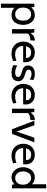

<svg xmlns="http://www.w3.org/2000/svg" viewBox="1566 -2356 1032 4204"><g transform="rotate(90 2082.0 -254.0)"><path d="M61 242V-490H131L147 -378L122 -396Q153 -444 198.5 -472Q244 -500 310 -500Q377 -500 425 -466Q473 -432 498.5 -374.2Q524 -316.5 524 -245Q524 -173.5 500 -115.8Q476 -58 428.5 -24Q381 10 310 10Q251.5 10 204.2 -14.2Q157 -38.5 136 -87L151 -105V242ZM293 -70Q358.5 -70 395.2 -116.2Q432 -162.5 432 -245Q432 -327.5 395.2 -373.8Q358.5 -420 293 -420Q252.5 -420 219.2 -400.8Q186 -381.5 166 -342.8Q146 -304 146 -245Q146 -183.5 166 -145Q186 -106.5 219.2 -88.2Q252.5 -70 293 -70Z M618 0V-490H692L703 -409Q740.5 -455.5 774.8 -477.8Q809 -500 848 -500Q860.5 -500 871 -497L862 -398Q855.5 -399.5 848.2 -400.2Q841 -401 832 -401Q793 -401 760.2 -383.8Q727.5 -366.5 714 -346V0Z M1156 10Q1069.5 10 1010.5 -25.5Q951.5 -61 921.2 -119.8Q891 -178.5 891 -249Q891 -317.5 919.2 -374.5Q947.5 -431.5 1001.2 -465.8Q1055 -500 1131 -500Q1192 -500 1239.8 -475.8Q1287.5 -451.5 1314.8 -405.2Q1342 -359 1342 -293Q1342 -282.5 1341.2 -270.2Q1340.5 -258 1338 -245H983Q989.5 -177 1015.5 -139Q1041.5 -101 1081 -85.5Q1120.5 -70 1167 -70Q1201 -70 1238 -77Q1275 -84 1308 -99L1320 -28Q1291.5 -15.5 1250.5 -2.8Q1209.5 10 1156 10ZM991 -307H1249Q1249 -341.5 1236 -367Q1223 -392.5 1196.5 -406.2Q1170 -420 1129 -420Q1069 -420 1036.8 -390.2Q1004.5 -360.5 991 -307Z M1572 10Q1507 10 1464.2 -5.5Q1421.5 -21 1404 -33L1415 -120Q1431 -106 1471.5 -88Q1512 -70 1568 -70Q1615.5 -70 1640.8 -86Q1666 -102 1666 -131Q1666 -156.5 1649.8 -172.2Q1633.5 -188 1610.8 -197.2Q1588 -206.5 1568 -212Q1534.5 -221 1498.8 -234.8Q1463 -248.5 1438.5 -276Q1414 -303.5 1414 -353Q1414 -390.5 1432 -424.2Q1450 -458 1490.5 -479Q1531 -500 1598 -500Q1647 -500 1677.8 -489.8Q1708.5 -479.5 1731 -468L1720 -386Q1698.5 -404 1670 -416.5Q1641.5 -429 1600 -429Q1558 -429 1531.5 -413.2Q1505 -397.5 1505 -363Q1505 -328.5 1533.2 -314Q1561.5 -299.5 1619 -282Q1637 -277 1660.8 -267.5Q1684.5 -258 1707 -242Q1729.5 -226 1744.2 -200.2Q1759 -174.5 1759 -136Q1759 -103.5 1743.5 -69.8Q1728 -36 1687.5 -13Q1647 10 1572 10Z M2082 10Q1995.5 10 1936.5 -25.5Q1877.5 -61 1847.2 -119.8Q1817 -178.5 1817 -249Q1817 -317.5 1845.2 -374.5Q1873.5 -431.5 1927.2 -465.8Q1981 -500 2057 -500Q2118 -500 2165.8 -475.8Q2213.5 -451.5 2240.8 -405.2Q2268 -359 2268 -293Q2268 -282.5 2267.2 -270.2Q2266.5 -258 2264 -245H1909Q1915.5 -177 1941.5 -139Q1967.5 -101 2007 -85.5Q2046.5 -70 2093 -70Q2127 -70 2164 -77Q2201 -84 2234 -99L2246 -28Q2217.5 -15.5 2176.5 -2.8Q2135.5 10 2082 10ZM1917 -307H2175Q2175 -341.5 2162 -367Q2149 -392.5 2122.5 -406.2Q2096 -420 2055 -420Q1995 -420 1962.8 -390.2Q1930.5 -360.5 1917 -307Z M2359 0V-490H2433L2444 -409Q2481.5 -455.5 2515.8 -477.8Q2550 -500 2589 -500Q2601.5 -500 2612 -497L2603 -398Q2596.5 -399.5 2589.2 -400.2Q2582 -401 2573 -401Q2534 -401 2501.2 -383.8Q2468.5 -366.5 2455 -346V0Z M2810 0 2623 -490H2723L2860 -99L2996 -490H3097L2911 0Z M3393 10Q3306.5 10 3247.5 -25.5Q3188.5 -61 3158.2 -119.8Q3128 -178.5 3128 -249Q3128 -317.5 3156.2 -374.5Q3184.5 -431.5 3238.2 -465.8Q3292 -500 3368 -500Q3429 -500 3476.8 -475.8Q3524.5 -451.5 3551.8 -405.2Q3579 -359 3579 -293Q3579 -282.5 3578.2 -270.2Q3577.5 -258 3575 -245H3220Q3226.5 -177 3252.5 -139Q3278.5 -101 3318 -85.5Q3357.5 -70 3404 -70Q3438 -70 3475 -77Q3512 -84 3545 -99L3557 -28Q3528.5 -15.5 3487.5 -2.8Q3446.5 10 3393 10ZM3228 -307H3486Q3486 -341.5 3473 -367Q3460 -392.5 3433.5 -406.2Q3407 -420 3366 -420Q3306 -420 3273.8 -390.2Q3241.5 -360.5 3228 -307Z M3864 10Q3801.5 10 3751 -24Q3700.5 -58 3670.8 -115.5Q3641 -173 3641 -244Q3641 -311.5 3668.2 -370Q3695.5 -428.5 3745.5 -464.2Q3795.5 -500 3864 -500Q3913 -500 3958.8 -478.8Q4004.5 -457.5 4033 -408L4014 -395V-750H4104V0H4024L4007 -104L4030 -88Q4008.5 -39.5 3962.5 -14.8Q3916.5 10 3864 10ZM3880 -70Q3914 -70 3947.2 -87.5Q3980.5 -105 4002.2 -143.2Q4024 -181.5 4024 -244Q4024 -302 4002.2 -341.2Q3980.5 -380.5 3947.2 -400.2Q3914 -420 3880 -420Q3834 -420 3801 -397Q3768 -374 3750.5 -334.2Q3733 -294.5 3733 -244Q3733 -196.5 3750.5 -157Q3768 -117.5 3801 -93.8Q3834 -70 3880 -70Z"/></g></svg>

Font: Cabin Resolve
Style: Regular-Resolve
Weight: 400
Designer: Pablo Impallari
Foundry: Pablo Impallari. http://www.impallari.com Igino Marini. http://www.ikern.com
Version: Version 3.001